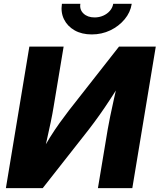

<svg xmlns="http://www.w3.org/2000/svg" viewBox="-20 -967 821 987"><path d="M660.2 0H483.4L533.7 -301.8Q538.1 -328.1 546.4 -368.4Q554.7 -408.7 565.7 -458.3Q576.7 -507.8 588.9 -560.1L611.3 -557.1Q575.2 -500.5 546.6 -456.8Q518.1 -413.1 491.9 -376.2Q465.8 -339.4 436.5 -301.3L199.7 0H10.3L130.9 -727.5H307.1L255.4 -417Q250.5 -385.7 241 -340.1Q231.4 -294.4 220.5 -246.1Q209.5 -197.8 200.2 -158.7L184.1 -168.5Q210.9 -219.2 236.6 -260.3Q262.2 -301.3 286.6 -335Q311 -368.7 334 -398.9L591.8 -727.5H780.8ZM451.7 -790Q400.4 -790 363.5 -811Q326.7 -832 309.1 -867.7Q291.5 -903.3 298.3 -947.3H393.1Q388.2 -917.5 409.2 -897.5Q430.2 -877.4 466.3 -877.4Q490.2 -877.4 510.7 -886.5Q531.2 -895.5 544.9 -911.4Q558.6 -927.2 562 -947.3H657.2Q650.4 -903.3 620.6 -867.7Q590.8 -832 546.9 -811Q502.9 -790 451.7 -790Z"/></svg>

Font: Inter 17pt ExtraBold
Style: Italic
Weight: 800
Italic angle: -9.3988°
Version: Version 4.001;git-66647c0bb